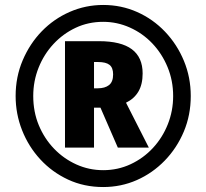

<svg xmlns="http://www.w3.org/2000/svg" viewBox="-20 -744 832 774"><path d="M374 -388Q403 -388 419.5 -401Q436 -414 436 -444Q436 -471 421.5 -482.5Q407 -494 375 -494H359V-388ZM555 -448Q555 -404 538 -375Q521 -346 488 -330L580 -149H455L385 -310H359V-149H242V-578H379Q468 -578 511.5 -545.5Q555 -513 555 -448ZM43 -357Q43 -434 71.5 -501Q100 -568 148.5 -618Q197 -668 261 -696Q325 -724 396 -724Q469 -724 533 -695.5Q597 -667 645.5 -616Q694 -565 721.5 -498.5Q749 -432 749 -357Q749 -280 721 -213.5Q693 -147 644 -96.5Q595 -46 531.5 -18Q468 10 396 10Q319 10 254.5 -20Q190 -50 142.5 -101.5Q95 -153 69 -219Q43 -285 43 -357ZM114 -357Q114 -293 136.5 -239Q159 -185 198 -144.5Q237 -104 288 -81Q339 -58 396 -58Q455 -58 506.5 -82Q558 -106 596.5 -147.5Q635 -189 656.5 -243Q678 -297 678 -357Q678 -419 655.5 -473.5Q633 -528 594 -569Q555 -610 503.5 -633Q452 -656 396 -656Q336 -656 285 -632Q234 -608 195.5 -566.5Q157 -525 135.5 -471Q114 -417 114 -357Z"/></svg>

Font: Noto Sans Display Condensed ExtraBold
Style: Regular
Weight: 800
Width: 3
Designer: Monotype Design Team
Foundry: Monotype Imaging Inc.
Version: Version 2.003